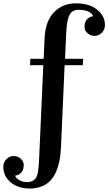

<svg xmlns="http://www.w3.org/2000/svg" viewBox="-71 -850 645 1144"><path d="M484.4 -753.4Q467.8 -791.5 396 -791.5Q355.5 -791.5 339.8 -753.9Q326.7 -723.6 323.2 -647L316.4 -499.5H424.3L422.4 -461.4H314L292.5 24.9Q284.2 217.8 179.7 259.8Q146.5 273.4 108.4 273.4Q36.1 273.4 -7.6 236.1Q-51.3 198.7 -51.3 144.5Q-51.3 116.7 -32.7 98.1Q-14.2 79.6 10.3 79.6Q34.7 79.6 52.5 95.7Q70.3 111.8 70.3 131.8Q70.3 163.6 54.7 179.2Q39.1 194.8 18.6 196.8Q24.9 212.9 45.2 223.9Q65.4 234.9 90.8 234.9Q136.2 234.9 150.4 194.8Q159.2 168.5 162.6 85.4L187 -461.4H107.9L109.9 -499.5H189L194.8 -623Q199.7 -725.1 251.2 -777.6Q302.7 -830.1 382.1 -830.1Q461.4 -830.1 507.8 -792.5Q554.2 -754.9 554.2 -701.2Q554.2 -673.3 535.6 -654.8Q517.1 -636.2 492.7 -636.2Q468.3 -636.2 450.4 -652.3Q432.6 -668.5 432.6 -688.5Q432.6 -720.2 448.2 -735.8Q463.9 -751.5 484.4 -753.4Z"/></svg>

Font: Cantata One
Style: Regular
Weight: 400
Designer: Joana Maria Correia da Silva
Foundry: Joana Maria Correia da Silva
Version: Version 1.002